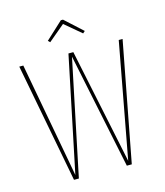

<svg xmlns="http://www.w3.org/2000/svg" viewBox="-126 -964 909 1059"><g transform="rotate(-15 329.0 -434.5)"><path d="M233.9 -767.1 223.1 -777.8 321.8 -869.1H334L434.1 -777.8L421.9 -767.1L328.1 -846.2ZM624 -681.2 494.1 0H465.8L329.1 -659.2L191.9 0H164.1L34.2 -681.2H57.1L178.2 -23.9L314.9 -681.2H342.8L480 -23.9L602.1 -681.2Z"/></g></svg>

Font: Fira Sans Compressed Thin
Style: Regular
Weight: 100
Width: 1
Designer: Carrois Corporate & Edenspiekermann AG
Foundry: Carrois Corporate GbR & Edenspiekermann AG
Version: Version 4.203;PS 004.203;hotconv 1.0.88;makeotf.lib2.5.64775